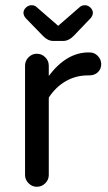

<svg xmlns="http://www.w3.org/2000/svg" viewBox="-20 -710 414 736"><path d="M145 -572 78 -641Q70 -651 70 -661Q70 -672 79.5 -681Q89 -690 101 -690Q112 -690 119 -684L203 -611L287 -684Q295 -690 306 -690Q317 -690 326.5 -681Q336 -672 336 -661Q336 -651 328 -641L262 -572Q243 -553 222 -553H185Q163 -553 145 -572ZM76 -458Q76 -477 89.5 -490.5Q103 -504 121 -504Q140 -504 153.5 -490.5Q167 -477 167 -458V-419Q235 -509 319 -509H324Q342 -509 355 -495.5Q368 -482 368 -464Q368 -445 355 -433Q342 -421 322 -421H317Q271 -421 232.5 -399Q194 -377 167 -336V-39Q167 -21 153.5 -7.5Q140 6 121 6Q103 6 89.5 -7.5Q76 -21 76 -39Z"/></svg>

Font: 寒蝉全圆体
Style: Regular
Weight: 400
Designer: Warren2060
      Designed by Motoya company      

      [Varela Round]
      Joe Prince(Latin component); Avraham Cornf
Foundry: ChillType
Version: Version 3.200